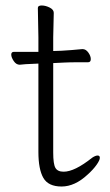

<svg xmlns="http://www.w3.org/2000/svg" viewBox="-20 -664 400 700"><path d="M176 -617 174 -528V-478L204 -479Q240 -481 280 -485H281Q293 -485 302 -472.5Q311 -460 311 -448.5Q311 -437 301 -437H263Q235 -437 215 -436L174 -434V-108Q174 -66 182 -52Q190 -38 212 -38Q252 -38 316 -89Q328 -97 336 -97Q344 -97 344 -88.5Q344 -80 332 -63Q320 -46 300 -28Q253 16 204.5 16Q156 16 138 -15.5Q120 -47 120 -110V-432H116Q94 -431 73 -430L52 -428Q39 -428 30 -441.5Q21 -455 21 -465Q21 -475 31 -475H120V-528L118 -635Q118 -644 132 -644Q146 -644 161 -636.5Q176 -629 176 -617Z"/></svg>

Font: ToneOZ-Pinyin-WenKai-Light
Style: Light
Weight: 300
Designer: Fontworks Inc.
Foundry: ToneOZ
Version: Version 0.240331